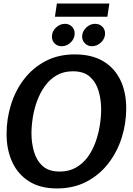

<svg xmlns="http://www.w3.org/2000/svg" viewBox="-20 -1049 747 1080"><path d="M300 11Q207 11 144 -28.5Q81 -68 49 -137Q17 -206 17 -295Q17 -381 42 -461Q67 -541 116 -604.5Q165 -668 236.5 -705.5Q308 -743 401 -743Q496 -743 560 -705Q624 -667 657 -599Q690 -531 690 -439Q690 -353 664 -272.5Q638 -192 588 -128Q538 -64 465.5 -26.5Q393 11 300 11ZM316 -84Q368 -84 407.5 -106.5Q447 -129 474 -166.5Q501 -204 517.5 -250Q534 -296 541.5 -344Q549 -392 549 -434Q549 -487 535 -536Q521 -585 486.5 -616.5Q452 -648 390 -648Q338 -648 299 -625.5Q260 -603 233 -565.5Q206 -528 189 -482Q172 -436 164.5 -388Q157 -340 157 -298Q157 -246 171 -196.5Q185 -147 219.5 -115.5Q254 -84 316 -84ZM300 -1029H595L584 -955H289ZM400 -861Q400 -832 378 -810.5Q356 -789 327 -789Q303 -789 287.5 -804.5Q272 -820 272 -843Q272 -872 294.5 -893.5Q317 -915 345 -915Q369 -915 384.5 -899.5Q400 -884 400 -861ZM571 -861Q571 -832 548.5 -810.5Q526 -789 497 -789Q474 -789 458 -805Q442 -821 442 -843Q442 -872 464.5 -893.5Q487 -915 515 -915Q539 -915 555 -899.5Q571 -884 571 -861Z"/></svg>

Font: Rosario
Style: Bold Italic
Weight: 700
Italic angle: -8.05°
Designer: Hector Gatti
Foundry: Omnibus Type
Version: Version 1.101; ttfautohint (v1.8.1.43-b0c9)